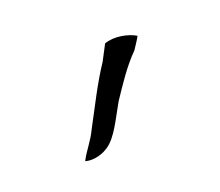

<svg xmlns="http://www.w3.org/2000/svg" viewBox="-43 -771 280 244"><g transform="rotate(-20 97.0 -648.5)"><path d="M39 -582C45 -580 58 -580 70 -588C84 -597 94 -620 105 -639C117 -657 130 -677 146 -693C149 -698 153 -703 156 -709C146 -715 128 -719 114 -714L103 -693C87 -669 75 -644 61 -618C54 -603 45 -594 39 -582ZM61 -618V-619ZM105 -638V-639Z"/></g></svg>

Font: SolarCharger
Style: 350
Weight: 300
Designer: Mew Too
Foundry: Cannot Into Space Fonts/KineticPlasma Fonts
Version: Version 1.100